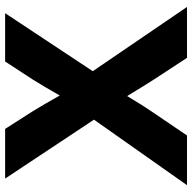

<svg xmlns="http://www.w3.org/2000/svg" viewBox="-20 -748 768 768"><g transform="rotate(-90 364.0 -364.0)"><path d="M7.3 0 314 -435.5V-304.7L33.7 -727.5H232.4L302.2 -618.2Q318.8 -591.3 333.5 -565.9Q348.1 -540.5 362.1 -515.6Q376 -490.7 390.1 -466.3H341.3Q356 -490.7 369.9 -515.6Q383.8 -540.5 398.9 -565.9Q414.1 -591.3 430.7 -618.2L502 -727.5H695.3L421.9 -314.5V-437.5L720.2 0H516.6L425.3 -139.6Q411.1 -162.1 398.9 -181.9Q386.7 -201.7 375.2 -220.7Q363.8 -239.7 351.1 -259.3H376Q363.8 -239.7 352.3 -220.7Q340.8 -201.7 328.4 -181.6Q315.9 -161.6 300.8 -139.6L206.1 0Z"/></g></svg>

Font: Inter 28pt ExtraBold
Style: Regular
Weight: 800
Designer: Rasmus Andersson
Foundry: rsms
Version: Version 4.001;git-66647c0bb